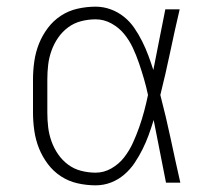

<svg xmlns="http://www.w3.org/2000/svg" viewBox="-20 -548 640 576"><path d="M267 8Q240 8 213 2Q186 -4 163 -19Q140 -34 123.5 -56Q107 -78 97 -103Q87 -128 83 -155.5Q79 -183 79 -210V-310Q79 -337 83 -364.5Q87 -392 97 -417Q107 -442 123.5 -464Q140 -486 163 -501Q186 -516 213 -522Q240 -528 267 -528Q290 -528 312 -520Q334 -512 352 -497.5Q370 -483 383 -464Q396 -445 406.5 -424Q417 -403 425 -381.5Q433 -360 440 -338Q449 -384 458 -429.5Q467 -475 476 -520H519Q504 -456 490.5 -391.5Q477 -327 461 -263Q478 -198 492 -132Q506 -66 521 0H478Q469 -47 459.5 -94Q450 -141 441 -188Q434 -165 426 -143Q418 -121 407.5 -100Q397 -79 384 -59.5Q371 -40 353 -24.5Q335 -9 313 -0.5Q291 8 267 8ZM267 -30Q292 -30 314.5 -43Q337 -56 352.5 -76Q368 -96 378.5 -119Q389 -142 397.5 -166Q406 -190 412.5 -214.5Q419 -239 424 -263Q419 -287 412 -311Q405 -335 397 -358.5Q389 -382 378.5 -404.5Q368 -427 352.5 -446Q337 -465 314.5 -477.5Q292 -490 267 -490Q245 -490 223.5 -484.5Q202 -479 184.5 -466Q167 -453 154.5 -435Q142 -417 134.5 -396Q127 -375 124.5 -353.5Q122 -332 122 -310V-210Q122 -188 124.5 -166.5Q127 -145 134.5 -124Q142 -103 154.5 -85Q167 -67 184.5 -54Q202 -41 223.5 -35.5Q245 -30 267 -30Z"/></svg>

Font: Zed Sans Extralight Extended
Style: Regular
Weight: 200
Width: 7
Designer: Belleve Invis
Foundry: Belleve Invis
Version: Version 1.0.0; ttfautohint (v1.8.4)